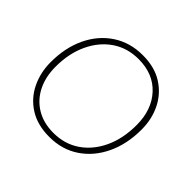

<svg xmlns="http://www.w3.org/2000/svg" viewBox="-133 -651 802 802"><g transform="rotate(45 268.0 -250.0)"><path d="M251 9Q181 9 132.5 -21.5Q84 -52 59 -103.5Q34 -155 34 -216Q34 -302 65.5 -368Q97 -434 154 -471.5Q211 -509 286 -509Q356 -509 404 -478.5Q452 -448 477 -397.5Q502 -347 502 -285Q502 -200 470.5 -133.5Q439 -67 382.5 -29Q326 9 251 9ZM251 -15Q317 -15 367 -49Q417 -83 445.5 -143.5Q474 -204 474 -284Q474 -374 423 -429.5Q372 -485 285 -485Q219 -485 169 -451Q119 -417 90.5 -356.5Q62 -296 62 -217Q62 -157 85 -111.5Q108 -66 150.5 -40.5Q193 -15 251 -15Z"/></g></svg>

Font: Prodigy Sans ExtraLight
Style: Italic
Weight: 200
Italic angle: -13°
Designer: Wei Huang
Foundry: Wei Huang
Version: Version 1.003; ttfautohint (v1.8.3)